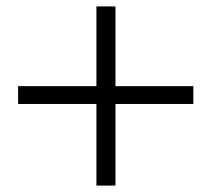

<svg xmlns="http://www.w3.org/2000/svg" viewBox="-20 -662 655 595"><path d="M579.1 -395V-339.8H337.9V-86.9H278.8V-339.8H36.1V-395H278.8V-642.1H337.9V-395Z"/></svg>

Font: Source Han Serif JP Heavy
Style: Regular
Weight: 900
Designer: Ryoko NISHIZUKA  (kana & ideographs); Frank Grießhammer (Latin, Greek & Cyrillic); Wenlong ZHANG  (bopomofo); Sandoll Co
Foundry: Adobe Systems Incorporated
Version: Version 1.001;PS 1.001;hotconv 16.6.54;makeotf.lib2.5.65590